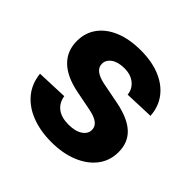

<svg xmlns="http://www.w3.org/2000/svg" viewBox="-143 -668 815 815"><g transform="rotate(45 264.5 -260.0)"><path d="M268.1 12.2Q201.7 12.2 149.7 -8.1Q97.7 -28.3 66.2 -66.7Q34.7 -105 29.3 -159.2L169.4 -164.6Q174.8 -129.9 199.7 -110.8Q224.6 -91.8 267.1 -91.8Q307.6 -91.8 330.8 -107.2Q354 -122.6 354 -146.5Q354 -167 336.7 -179.9Q319.3 -192.9 286.6 -199.2L195.3 -217.3Q119.6 -232.4 80.6 -270.5Q41.5 -308.6 41.5 -368.2Q41.5 -418 68.6 -454.8Q95.7 -491.7 145.3 -512Q194.8 -532.2 262.2 -532.2Q328.6 -532.2 377.9 -511.7Q427.2 -491.2 455.6 -453.6Q483.9 -416 487.3 -364.3L355 -359.4Q352.5 -389.6 328.6 -409.4Q304.7 -429.2 266.1 -429.2Q229 -429.2 207 -413.8Q185.1 -398.4 185.1 -375Q185.1 -354.5 201.7 -341.6Q218.3 -328.6 249.5 -321.8L347.7 -302.7Q425.8 -287.1 463.1 -252.2Q500.5 -217.3 500.5 -160.2Q500.5 -107.9 470.9 -69.3Q441.4 -30.8 388.9 -9.3Q336.4 12.2 268.1 12.2Z"/></g></svg>

Font: Inter 28pt
Style: Bold
Weight: 700
Designer: Rasmus Andersson
Foundry: rsms
Version: Version 4.001;git-66647c0bb